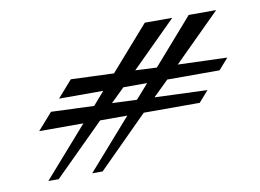

<svg xmlns="http://www.w3.org/2000/svg" viewBox="-53 -393 747 551"><g transform="rotate(-10 320.5 -117.5)"><path d="M174.8 -63.5H45.9L88.9 -112.3L213.9 -107.4L247.1 -145.5H118.2L161.1 -194.3L286.1 -189.5L398.4 -317.4H478.5L347.7 -187.5L410.2 -184.6L526.4 -317.4H606.4L470.7 -182.6L614.3 -177.7L585.9 -145.5H433.6L388.7 -101.6L542 -95.7L513.7 -63.5H350.6L205.1 82H174.8L302.7 -63.5H223.6L77.1 82H46.9ZM265.6 -106.4 337.9 -103.5 375 -145.5H305.7Z"/></g></svg>

Font: Meie Script
Style: Regular
Weight: 400
Version: Version 1.001